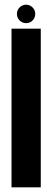

<svg xmlns="http://www.w3.org/2000/svg" viewBox="-20 -797 228 817"><path d="M29 0V-675H153.5V0ZM91.5 -698.5Q75 -698.5 63.5 -710Q52 -721.5 52 -738Q52 -754 63.5 -765.5Q75 -777 91.5 -777Q107 -777 118.5 -765.5Q130 -754 130 -738Q130 -721.5 118.8 -710Q107.5 -698.5 91.5 -698.5Z"/></svg>

Font: Anybody Condensed SemiBold
Style: Regular
Weight: 600
Width: 3
Designer: Tyler Finck
Foundry: Etcetera Type Company
Version: Version 1.010; ttfautohint (v1.8.3) -l 8 -r 50 -G 200 -x 14 